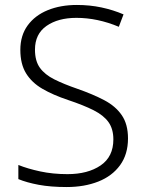

<svg xmlns="http://www.w3.org/2000/svg" viewBox="-20 -744 586 774"><path d="M496 -186Q496 -122 464 -78Q432 -34 376 -12Q320 10 249 10Q184 10 136 1Q88 -8 54 -22V-79Q91 -64 142 -53Q193 -42 252 -42Q334 -42 385.5 -77Q437 -112 437 -182Q437 -224 417.5 -251.5Q398 -279 357.5 -299.5Q317 -320 254 -341Q194 -361 151 -386Q108 -411 85 -448.5Q62 -486 62 -543Q62 -601 91.5 -641.5Q121 -682 172.5 -703Q224 -724 290 -724Q342 -724 389 -714Q436 -704 478 -686L459 -636Q373 -672 288 -672Q214 -672 167.5 -639.5Q121 -607 121 -544Q121 -498 141 -470.5Q161 -443 199 -424Q237 -405 292 -386Q355 -364 400.5 -340Q446 -316 471 -279.5Q496 -243 496 -186Z"/></svg>

Font: Noto Sans Myanmar Light
Style: Regular
Weight: 300
Designer: Monotype Design Team
Foundry: Monotype Imaging Inc.
Version: Version 2.107; ttfautohint (v1.8.4.7-5d5b)